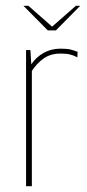

<svg xmlns="http://www.w3.org/2000/svg" viewBox="-20 -643 300 663"><path d="M61 -623H78L160 -551L242 -623H257L173 -538H145ZM70 0V-470H85L88 -421Q105 -446 131 -460.5Q157 -475 189 -475Q211 -475 223.5 -472Q236 -469 248 -464L247 -445Q234 -452 221.5 -455Q209 -458 189 -458Q154 -458 130 -440.5Q106 -423 90 -398V0Z"/></svg>

Font: Smooch Sans Thin
Style: Regular
Weight: 100
Designer: Robert E. Leuschke
Foundry: Robert E. Leuschke
Version: Version 1.010